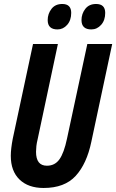

<svg xmlns="http://www.w3.org/2000/svg" viewBox="-20 -935 584 965"><path d="M199.2 9.8Q122.1 9.8 78.1 -32.7Q34.2 -75.2 34.2 -151.9Q34.2 -169.9 36.9 -192.1Q39.6 -214.4 43.9 -236.8L146 -713.9H271L168.9 -233.9Q164.6 -216.8 162.8 -200.7Q161.1 -184.6 161.1 -171.9Q161.1 -102.1 215.8 -102.1Q255.9 -102.1 278.8 -134.3Q301.8 -166.5 316.9 -238.8L418.9 -713.9H543.9L439 -222.2Q416 -111.8 360.4 -51Q304.7 9.8 199.2 9.8ZM439 -787.1Q389.6 -787.1 389.6 -834Q389.6 -865.7 408.7 -890.4Q427.7 -915 462.9 -915Q508.8 -915 508.8 -870.1Q508.8 -833 488.3 -810.1Q467.8 -787.1 439 -787.1ZM269 -787.1Q219.7 -787.1 219.7 -834Q219.7 -865.7 238.8 -890.4Q257.8 -915 293 -915Q337.9 -915 337.9 -870.1Q337.9 -833 317.6 -810.1Q297.4 -787.1 269 -787.1Z"/></svg>

Font: Open Sans Condensed
Style: Bold Italic
Weight: 700
Width: 3
Italic angle: -12°
Designer: Monotype Design Team
Foundry: Monotype Imaging Inc.
Version: Version 3.003; ttfautohint (v1.8.4)